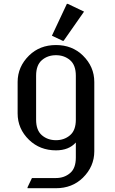

<svg xmlns="http://www.w3.org/2000/svg" viewBox="-20 -785 606 1015"><path d="M170.9 -152.3Q170.9 -96.2 201.4 -70.1Q231.9 -43.9 275.9 -43.9Q319.8 -43.9 350.3 -70.1Q380.9 -96.2 380.9 -152.3V-384.8Q380.9 -440.9 350.3 -467Q319.8 -493.2 275.9 -493.2Q231.9 -493.2 201.4 -467Q170.9 -440.9 170.9 -384.8ZM73.2 -185.5V-351.6Q73.2 -432.1 133.8 -491.7Q190.4 -546.9 275.9 -546.9Q361.3 -546.9 418 -491.7Q478.5 -432.6 478.5 -351.6V14.6Q478.5 95.2 418 154.8Q361.3 210 275.9 210H125.5V205.1L148.9 156.2H275.9Q319.8 156.2 350.6 129.9Q380.9 104.5 380.9 47.9V-31.7Q343.8 9.8 275.9 9.8Q191.4 9.8 133.8 -45.4Q73.2 -104 73.2 -185.5ZM333.5 -764.6H338.4L424.3 -723.6L316.4 -569.3H311.5L254.4 -596.2Z"/></svg>

Font: Nova Slim
Style: Book
Weight: 400
Version: Version 2.000